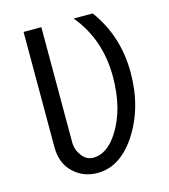

<svg xmlns="http://www.w3.org/2000/svg" viewBox="-111 -820 807 917"><g transform="rotate(-15 293.0 -361.0)"><path d="M90.8 -732.4H178.7V-163.1Q178.7 -126 201.7 -95.9Q224.6 -65.9 257.8 -65.9Q326.7 -65.9 380.4 -150.4Q447.8 -256.3 447.8 -416Q447.8 -600.6 338.4 -732.4H432.6Q534.7 -594.2 534.7 -413.1Q534.7 -235.4 447.3 -106.4Q368.2 9.8 258.8 9.8Q188 9.8 138.7 -37.6Q90.8 -84 90.8 -163.1Z"/></g></svg>

Font: Consola Mono
Style: Book
Weight: 400
Monospace: yes
Designer: Wojciech Kalinowski "wmk69" (wmk69@o2.pl)
Foundry: Wojciech Kalinowski "wmk69" (wmk69@o2.pl)
Version: Version 2.1.0